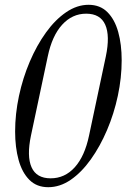

<svg xmlns="http://www.w3.org/2000/svg" viewBox="-20 -770 540 800"><path d="M181 10Q133 10 102.5 -20.5Q72 -51 57.5 -103.5Q43 -156 43 -222Q43 -295 59 -370Q75 -445 104 -513Q133 -581 171.5 -634.5Q210 -688 255.5 -719Q301 -750 349 -750Q397 -750 427.5 -719.5Q458 -689 472.5 -637Q487 -585 487 -519Q487 -446 471 -371Q455 -296 426 -228Q397 -160 358.5 -106Q320 -52 275 -21Q230 10 181 10ZM191 -27Q250 -27 291.5 -73Q333 -119 351 -205L421 -535Q439 -621 418.5 -667Q398 -713 339 -713Q281 -713 239 -667Q197 -621 179 -535L109 -205Q91 -119 111.5 -73Q132 -27 191 -27Z"/></svg>

Font: Xanh Mono
Style: Italic
Weight: 400
Italic angle: -12°
Monospace: yes
Designer: Lam Bao, Duy Dao
Foundry: Yellow Type Foundry
Version: Version 3.101; ttfautohint (v1.8.3)